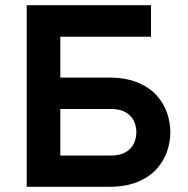

<svg xmlns="http://www.w3.org/2000/svg" viewBox="-20 -720 724 740"><path d="M103 -578.5V-700H562V-578.5ZM83 0V-700H212.5V-421H399Q464.5 -421 510 -402.2Q555.5 -383.5 583.2 -352.8Q611 -322 623.8 -285Q636.5 -248 636.5 -210.5Q636.5 -173 623.8 -136Q611 -99 583.2 -68.2Q555.5 -37.5 510 -18.8Q464.5 0 399 0ZM212.5 -120.5H407Q442 -120.5 463.8 -133Q485.5 -145.5 495.5 -166Q505.5 -186.5 505.5 -210.5Q505.5 -234.5 495.5 -254.8Q485.5 -275 463.8 -287.5Q442 -300 407 -300H212.5Z"/></svg>

Font: Undotted
Style: Bold
Weight: 700
Designer: Delve Withrington, Dave Bailey, Thomas Jockin
Foundry: Delve Fonts LLC
Version: Version 4.000